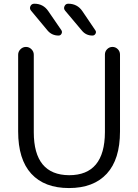

<svg xmlns="http://www.w3.org/2000/svg" viewBox="-20 -999 724 1007"><path d="M287.1 -812.5Q252 -812.5 229.5 -838.9L142.6 -943.4Q133.8 -954.1 139.6 -966.8Q145.5 -979.5 160.2 -979.5Q207 -979.5 233.4 -940.4L301.8 -840.8Q307.6 -832 302.7 -822.3Q297.9 -812.5 287.1 -812.5ZM464.8 -812.5Q430.7 -812.5 409.2 -838.9L321.3 -943.4Q312.5 -954.1 318.4 -966.8Q324.2 -979.5 337.9 -979.5Q385.7 -979.5 412.1 -940.4L479.5 -840.8Q486.3 -832 481 -822.3Q475.6 -812.5 464.8 -812.5ZM530.3 -712.9Q530.3 -729.5 542 -741.2Q553.7 -752.9 569.8 -752.9Q585.9 -752.9 597.7 -741.2Q609.4 -729.5 609.4 -712.9V-309.6Q609.4 -163.1 540 -87.9Q470.7 -12.7 341.8 -12.7Q212.9 -12.7 144 -87.9Q75.2 -163.1 75.2 -309.6V-711.9Q75.2 -728.5 87.4 -740.7Q99.6 -752.9 116.2 -752.9Q132.8 -752.9 145 -740.7Q157.2 -728.5 157.2 -711.9V-305.7Q157.2 -81.1 342.8 -80.1Q529.3 -80.1 530.3 -305.7Z"/></svg>

Font: Gen Jyuu Gothic Normal
Style: Regular
Weight: 300
Designer: [Source Han Sans]
Ryoko NISHIZUKA  (kana & ideographs); Paul D. Hunt (Latin, Greek & Cyrillic); Wenlong ZHANG  (bopomofo
Version: Version 1.002.20150607